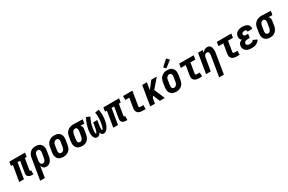

<svg xmlns="http://www.w3.org/2000/svg" viewBox="196 -2490 6630 4421"><g transform="rotate(-30 3511.0 -279.0)"><path d="M371 8Q353 8 335.5 5.5Q318 3 302.5 -3.5Q287 -10 274 -21Q261 -32 254 -47Q247 -62 245.5 -80Q244 -98 247 -116L297 -415H228L159 0H34L103 -415H54L71 -520H489L471 -415H422L372 -116Q371 -108 376 -102.5Q381 -97 388 -97H405V8Z M466 215 558 -343Q562 -368 570 -392Q578 -416 592 -438Q606 -460 626 -478Q646 -496 669.5 -507.5Q693 -519 718 -523.5Q743 -528 768 -528Q797 -528 826 -522Q855 -516 878.5 -501Q902 -486 918 -463Q934 -440 941.5 -413Q949 -386 948.5 -356Q948 -326 943 -297L923 -177Q920 -155 914 -133Q908 -111 898 -90.5Q888 -70 873.5 -51Q859 -32 840 -18.5Q821 -5 798.5 1.5Q776 8 754 8Q733 8 712.5 1.5Q692 -5 677.5 -19Q663 -33 654.5 -51.5Q646 -70 641 -90L591 215ZM719 -97Q735 -97 751 -106Q767 -115 777.5 -129.5Q788 -144 793 -160.5Q798 -177 801 -194L821 -314Q823 -326 824 -338.5Q825 -351 824 -362.5Q823 -374 819 -385.5Q815 -397 808 -405.5Q801 -414 790 -418.5Q779 -423 766 -423Q750 -423 733.5 -414.5Q717 -406 706 -391.5Q695 -377 689 -360Q683 -343 680 -326L663 -221Q661 -207 659.5 -193.5Q658 -180 659 -167Q660 -154 663.5 -141Q667 -128 674 -118Q681 -108 693 -102.5Q705 -97 719 -97Z M1207 8Q1177 8 1148 2Q1119 -4 1095.5 -19Q1072 -34 1056 -56.5Q1040 -79 1032.5 -106.5Q1025 -134 1025 -164Q1025 -194 1030 -223L1050 -343Q1054 -368 1062.5 -393Q1071 -418 1086 -440Q1101 -462 1122 -479.5Q1143 -497 1167 -508.5Q1191 -520 1216.5 -524Q1242 -528 1267 -528Q1297 -528 1325.5 -522Q1354 -516 1377.5 -501Q1401 -486 1417.5 -463.5Q1434 -441 1441.5 -413.5Q1449 -386 1448.5 -356Q1448 -326 1443 -297L1423 -177Q1419 -152 1410.5 -127Q1402 -102 1387.5 -80Q1373 -58 1352 -40.5Q1331 -23 1306.5 -11.5Q1282 0 1257 4Q1232 8 1207 8ZM1208 -97Q1226 -97 1243.5 -105Q1261 -113 1273 -127Q1285 -141 1291.5 -158.5Q1298 -176 1301 -194L1321 -314Q1323 -326 1324 -338.5Q1325 -351 1323.5 -363Q1322 -375 1318.5 -386Q1315 -397 1307.5 -406Q1300 -415 1289 -419Q1278 -423 1265 -423Q1248 -423 1230.5 -415Q1213 -407 1200.5 -393Q1188 -379 1181.5 -361.5Q1175 -344 1172 -326L1153 -206Q1150 -194 1149.5 -181.5Q1149 -169 1150 -157Q1151 -145 1155 -134Q1159 -123 1166 -114Q1173 -105 1184.5 -101Q1196 -97 1208 -97Z M1706 8Q1676 8 1647.5 2Q1619 -4 1595.5 -19Q1572 -34 1556 -57Q1540 -80 1532.5 -107Q1525 -134 1525 -164Q1525 -194 1530 -223L1550 -343Q1554 -368 1562.5 -392.5Q1571 -417 1586.5 -438.5Q1602 -460 1622.5 -477Q1643 -494 1667 -505Q1691 -516 1716 -522Q1741 -528 1766 -528Q1769 -528 1773 -528Q1777 -528 1781 -528L2022 -520L2004 -415L1900 -418Q1912 -408 1921 -394Q1930 -380 1934.5 -364.5Q1939 -349 1938.5 -331.5Q1938 -314 1935 -297L1915 -177Q1911 -152 1903 -128Q1895 -104 1881 -82Q1867 -60 1847 -42Q1827 -24 1803.5 -12.5Q1780 -1 1755 3.5Q1730 8 1706 8ZM1707 -97Q1724 -97 1740.5 -105.5Q1757 -114 1768 -128.5Q1779 -143 1784.5 -160Q1790 -177 1793 -194L1813 -314Q1816 -331 1816.5 -348.5Q1817 -366 1813 -382Q1809 -398 1797 -410Q1785 -422 1768 -423H1764Q1762 -423 1761 -423Q1760 -423 1758 -423Q1742 -423 1725.5 -414Q1709 -405 1698 -390.5Q1687 -376 1681 -359.5Q1675 -343 1672 -326L1653 -206Q1651 -194 1650 -181.5Q1649 -169 1650 -157.5Q1651 -146 1654.5 -134.5Q1658 -123 1665.5 -114.5Q1673 -106 1684 -101.5Q1695 -97 1707 -97Z M2278 8Q2263 8 2249.5 2.5Q2236 -3 2227 -14.5Q2218 -26 2213 -39.5Q2208 -53 2205 -67Q2197 -53 2187.5 -39.5Q2178 -26 2165.5 -14.5Q2153 -3 2137.5 2.5Q2122 8 2107 8Q2086 8 2069 -0.5Q2052 -9 2040.5 -23.5Q2029 -38 2022.5 -55.5Q2016 -73 2012.5 -92Q2009 -111 2007.5 -130.5Q2006 -150 2007 -170Q2008 -190 2010 -210Q2012 -230 2015 -250Q2027 -321 2052 -391Q2077 -461 2112 -528L2206 -486Q2174 -426 2152.5 -362.5Q2131 -299 2121 -235Q2119 -228 2118 -221.5Q2117 -215 2116.5 -208Q2116 -201 2115 -194.5Q2114 -188 2113.5 -181.5Q2113 -175 2112 -168Q2111 -161 2110.5 -154.5Q2110 -148 2110 -141.5Q2110 -135 2110 -128.5Q2110 -122 2110.5 -115Q2111 -108 2112 -102Q2113 -96 2115.5 -89.5Q2118 -83 2124 -83Q2131 -83 2135.5 -89.5Q2140 -96 2143 -102Q2146 -108 2148.5 -114.5Q2151 -121 2153 -127.5Q2155 -134 2157 -141Q2159 -148 2161 -154.5Q2163 -161 2164.5 -167.5Q2166 -174 2167.5 -180.5Q2169 -187 2170.5 -193.5Q2172 -200 2173.5 -207Q2175 -214 2176 -220.5Q2177 -227 2178 -233.5Q2179 -240 2180.5 -246.5Q2182 -253 2183 -260L2196 -338H2304L2291 -260Q2290 -253 2289 -246.5Q2288 -240 2287 -233.5Q2286 -227 2285 -220.5Q2284 -214 2283 -207Q2282 -200 2281 -193.5Q2280 -187 2279.5 -180.5Q2279 -174 2278.5 -167.5Q2278 -161 2277.5 -154.5Q2277 -148 2277 -141.5Q2277 -135 2277 -128Q2277 -121 2277 -114.5Q2277 -108 2278 -102Q2279 -96 2281.5 -89.5Q2284 -83 2290 -83Q2297 -83 2301.5 -89.5Q2306 -96 2309 -102.5Q2312 -109 2314 -115.5Q2316 -122 2318.5 -128.5Q2321 -135 2323 -141.5Q2325 -148 2326.5 -154.5Q2328 -161 2329.5 -167.5Q2331 -174 2333 -181Q2335 -188 2336 -194.5Q2337 -201 2338.5 -207.5Q2340 -214 2341.5 -220.5Q2343 -227 2344 -234Q2345 -241 2346.5 -247.5Q2348 -254 2349 -260Q2359 -324 2359 -387.5Q2359 -451 2346 -510L2451 -528Q2463 -461 2465 -391Q2467 -321 2455 -250Q2452 -230 2447.5 -210Q2443 -190 2437 -170Q2431 -150 2423.5 -130.5Q2416 -111 2406 -92Q2396 -73 2383.5 -55.5Q2371 -38 2354.5 -23.5Q2338 -9 2318 -0.5Q2298 8 2278 8Z M2871 8Q2853 8 2835.5 5.5Q2818 3 2802.5 -3.5Q2787 -10 2774 -21Q2761 -32 2754 -47Q2747 -62 2745.5 -80Q2744 -98 2747 -116L2797 -415H2728L2659 0H2534L2603 -415H2554L2571 -520H2989L2971 -415H2922L2872 -116Q2871 -108 2876 -102.5Q2881 -97 2888 -97H2905V8Z M3312 0Q3289 0 3266.5 -3.5Q3244 -7 3224 -15.5Q3204 -24 3188.5 -39Q3173 -54 3164.5 -74Q3156 -94 3155 -117Q3154 -140 3158 -163L3200 -415H3094V-520H3342L3280 -146Q3279 -138 3280 -130Q3281 -122 3285 -116Q3289 -110 3296.5 -107.5Q3304 -105 3312 -105H3395V0Z M3517 0 3603 -520H3728L3696 -328L3844 -520H3991L3785 -281L3905 0H3773L3697 -179L3666 -142L3642 0Z M4207 8Q4177 8 4148 2Q4119 -4 4095.5 -19Q4072 -34 4056 -56.5Q4040 -79 4032.5 -106.5Q4025 -134 4025 -164Q4025 -194 4030 -223L4050 -343Q4054 -368 4062.5 -393Q4071 -418 4086 -440Q4101 -462 4122 -479.5Q4143 -497 4167 -508.5Q4191 -520 4216.5 -524Q4242 -528 4267 -528Q4297 -528 4325.5 -522Q4354 -516 4377.5 -501Q4401 -486 4417.5 -463.5Q4434 -441 4441.5 -413.5Q4449 -386 4448.5 -356Q4448 -326 4443 -297L4423 -177Q4419 -152 4410.5 -127Q4402 -102 4387.5 -80Q4373 -58 4352 -40.5Q4331 -23 4306.5 -11.5Q4282 0 4257 4Q4232 8 4207 8ZM4208 -97Q4226 -97 4243.5 -105Q4261 -113 4273 -127Q4285 -141 4291.5 -158.5Q4298 -176 4301 -194L4321 -314Q4323 -326 4324 -338.5Q4325 -351 4323.5 -363Q4322 -375 4318.5 -386Q4315 -397 4307.5 -406Q4300 -415 4289 -419Q4278 -423 4265 -423Q4248 -423 4230.5 -415Q4213 -407 4200.5 -393Q4188 -379 4181.5 -361.5Q4175 -344 4172 -326L4153 -206Q4150 -194 4149.5 -181.5Q4149 -169 4150 -157Q4151 -145 4155 -134Q4159 -123 4166 -114Q4173 -105 4184.5 -101Q4196 -97 4208 -97ZM4277 -573 4223 -627 4384 -773 4449 -707Z M4812 0Q4789 0 4766.5 -3.5Q4744 -7 4724 -15.5Q4704 -24 4688.5 -39Q4673 -54 4664.5 -74Q4656 -94 4655 -117Q4654 -140 4658 -163L4700 -415H4570L4587 -520H4972L4955 -415H4825L4780 -146Q4779 -138 4780 -130Q4781 -122 4785 -116Q4789 -110 4796.5 -107.5Q4804 -105 4812 -105H4895V0Z M5225 215 5313 -314Q5315 -326 5316 -338Q5317 -350 5316.5 -361.5Q5316 -373 5313 -384Q5310 -395 5304 -404.5Q5298 -414 5287.5 -418.5Q5277 -423 5265 -423Q5250 -423 5234.5 -416.5Q5219 -410 5208 -398Q5197 -386 5191 -371Q5185 -356 5183 -341L5126 0H5001L5087 -520H5212L5201 -451Q5212 -468 5226.5 -483Q5241 -498 5258.5 -508Q5276 -518 5295 -523Q5314 -528 5333 -528Q5359 -528 5381 -518Q5403 -508 5416 -488.5Q5429 -469 5435 -445.5Q5441 -422 5442.5 -397Q5444 -372 5441.5 -347Q5439 -322 5435 -297L5351 215Z M5812 0Q5789 0 5766.5 -3.5Q5744 -7 5724 -15.5Q5704 -24 5688.5 -39Q5673 -54 5664.5 -74Q5656 -94 5655 -117Q5654 -140 5658 -163L5700 -415H5570L5587 -520H5972L5955 -415H5825L5780 -146Q5779 -138 5780 -130Q5781 -122 5785 -116Q5789 -110 5796.5 -107.5Q5804 -105 5812 -105H5895V0Z M6220 8Q6192 8 6164.5 4.5Q6137 1 6112 -8Q6087 -17 6066 -33Q6045 -49 6031.5 -71Q6018 -93 6014 -120.5Q6010 -148 6014 -176Q6017 -193 6024.5 -210Q6032 -227 6045 -240Q6058 -253 6074.5 -262Q6091 -271 6109 -277Q6095 -287 6085.5 -300.5Q6076 -314 6070.5 -329.5Q6065 -345 6064.5 -363Q6064 -381 6067 -398Q6071 -419 6080 -439Q6089 -459 6105 -475Q6121 -491 6140.5 -501.5Q6160 -512 6181 -518Q6202 -524 6222.5 -526Q6243 -528 6264 -528Q6288 -528 6311 -525.5Q6334 -523 6355.5 -516Q6377 -509 6395.5 -496.5Q6414 -484 6426 -466Q6438 -448 6442.5 -425Q6447 -402 6443 -379Q6443 -377 6442.5 -375Q6442 -373 6442 -371H6318Q6318 -372 6318 -372.5Q6318 -373 6318 -374Q6320 -385 6316.5 -395.5Q6313 -406 6305 -412Q6297 -418 6286 -420.5Q6275 -423 6264 -423Q6253 -423 6241 -421.5Q6229 -420 6218 -415Q6207 -410 6199 -400.5Q6191 -391 6189 -380Q6187 -367 6190 -355.5Q6193 -344 6202 -336Q6211 -328 6223 -325Q6235 -322 6247 -322H6305L6288 -219H6230Q6216 -219 6201.5 -216.5Q6187 -214 6173 -207.5Q6159 -201 6149 -188.5Q6139 -176 6137 -162Q6134 -146 6140.5 -132Q6147 -118 6160 -110Q6173 -102 6188.5 -99.5Q6204 -97 6220 -97Q6235 -97 6249.5 -99Q6264 -101 6278 -107Q6292 -113 6305 -122.5Q6318 -132 6326 -145L6429 -98Q6413 -72 6389 -50.5Q6365 -29 6337 -15.5Q6309 -2 6279 3Q6249 8 6220 8Z M6706 8Q6676 8 6647.5 2Q6619 -4 6595.5 -19Q6572 -34 6556 -57Q6540 -80 6532.5 -107Q6525 -134 6525 -164Q6525 -194 6530 -223L6550 -343Q6554 -368 6562.5 -392.5Q6571 -417 6586.5 -438.5Q6602 -460 6622.5 -477Q6643 -494 6667 -505Q6691 -516 6716 -522Q6741 -528 6766 -528Q6769 -528 6773 -528Q6777 -528 6781 -528L7022 -520L7004 -415L6900 -418Q6912 -408 6921 -394Q6930 -380 6934.5 -364.5Q6939 -349 6938.5 -331.5Q6938 -314 6935 -297L6915 -177Q6911 -152 6903 -128Q6895 -104 6881 -82Q6867 -60 6847 -42Q6827 -24 6803.5 -12.5Q6780 -1 6755 3.5Q6730 8 6706 8ZM6707 -97Q6724 -97 6740.5 -105.5Q6757 -114 6768 -128.5Q6779 -143 6784.5 -160Q6790 -177 6793 -194L6813 -314Q6816 -331 6816.5 -348.5Q6817 -366 6813 -382Q6809 -398 6797 -410Q6785 -422 6768 -423H6764Q6762 -423 6761 -423Q6760 -423 6758 -423Q6742 -423 6725.5 -414Q6709 -405 6698 -390.5Q6687 -376 6681 -359.5Q6675 -343 6672 -326L6653 -206Q6651 -194 6650 -181.5Q6649 -169 6650 -157.5Q6651 -146 6654.5 -134.5Q6658 -123 6665.5 -114.5Q6673 -106 6684 -101.5Q6695 -97 6707 -97Z"/></g></svg>

Font: Iosevka SS04 Extrabold
Style: Italic
Weight: 800
Italic angle: -9°
Monospace: yes
Designer: Belleve Invis
Foundry: Belleve Invis
Version: Version 19.0.0; ttfautohint (v1.8.4)